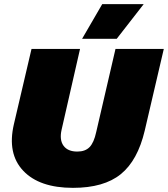

<svg xmlns="http://www.w3.org/2000/svg" viewBox="-20 -896 810 926"><path d="M473 -876H673L543 -709H376ZM332 10Q170 10 92 -72.5Q14 -155 47 -297L132 -660H366L277 -270Q266 -221 286.5 -193Q307 -165 353 -165Q391 -165 412 -186.5Q433 -208 444 -259L537 -660H770L678 -266Q644 -122 562.5 -56Q481 10 332 10Z"/></svg>

Font: Elaine Sans Black
Style: Italic
Weight: 900
Italic angle: -13°
Designer: Wei Huang
Foundry: Wei Huang
Version: Version 2.001;December 24, 2019;FontCreator 12.0.0.2547 64-b